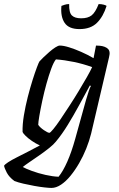

<svg xmlns="http://www.w3.org/2000/svg" viewBox="-80 -724 584 944"><path d="M173 200Q162 200 139 197.5Q116 195 88.5 190Q61 185 35 179Q9 173 -9 166Q-35 147 -46.5 125Q-58 103 -60 91Q-57 85 -40.5 74Q-24 63 2 50Q28 37 58 21.5Q88 6 116 -9Q96 -18 77 -31Q58 -44 45.5 -56.5Q33 -69 31 -75Q30 -112 37.5 -157Q45 -202 56.5 -247Q68 -292 80 -330Q92 -368 101.5 -393Q111 -418 114 -422Q121 -430 134 -442.5Q147 -455 162.5 -468.5Q178 -482 192 -491Q206 -500 214 -500Q232 -500 259.5 -491.5Q287 -483 319 -469Q351 -455 380 -438L392 -500Q400 -500 411.5 -499Q423 -498 434 -494Q445 -490 452 -482.5Q459 -475 459 -462Q459 -461 458.5 -455.5Q458 -450 456 -442L368 -67Q359 -31 344 6.5Q329 44 309 78.5Q289 113 266.5 140.5Q244 168 220 184Q196 200 173 200ZM208 145Q230 118 251 70.5Q272 23 290 -42L343 -233Q350 -257 356.5 -276.5Q363 -296 367 -301L362 -304Q337 -258 309.5 -207.5Q282 -157 253.5 -110.5Q225 -64 195 -28Q184 -14 161.5 4Q139 22 113 40Q87 58 65 73Q43 88 32 97Q46 105 77 116.5Q108 128 144 136Q180 144 208 145ZM163 -71Q167 -71 182 -89Q197 -107 217.5 -137.5Q238 -168 261.5 -204Q285 -240 307 -276.5Q329 -313 347 -344.5Q365 -376 373 -394Q329 -410 283 -419.5Q237 -429 195 -432Q184 -419 172 -386.5Q160 -354 148.5 -312.5Q137 -271 128 -229Q119 -187 113.5 -154.5Q108 -122 108 -110Q117 -97 136 -84Q155 -71 163 -71ZM311 -581Q258 -581 237.5 -612Q217 -643 222 -695Q227 -697 237.5 -700.5Q248 -704 260 -704Q259 -662 273.5 -648Q288 -634 319 -634Q352 -634 370.5 -648.5Q389 -663 405 -704Q419 -704 430 -701Q441 -698 444 -695Q428 -643 397 -612Q366 -581 311 -581Z"/></svg>

Font: Texturina 12pt Light
Style: Italic
Weight: 300
Italic angle: -11°
Designer: Guillermo Torres Carreño
Foundry: Omnibus-Type
Version: Version 1.002